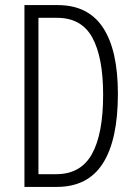

<svg xmlns="http://www.w3.org/2000/svg" viewBox="-20 -734 534 754"><path d="M443 -365Q443 -185 384 -92.5Q325 0 203 0H76V-714H207Q326 -714 384.5 -625.5Q443 -537 443 -365ZM385 -362Q385 -509 342.5 -586.5Q300 -664 204 -664H131V-50H201Q297 -50 341 -129Q385 -208 385 -362Z"/></svg>

Font: Noto Sans Khmer ExtraCondensed Light
Style: Regular
Weight: 300
Width: 2
Designer: Danh Hong and the Monotype Design Team
Foundry: Monotype Imaging Inc.
Version: Version 2.004; ttfautohint (v1.8.4.7-5d5b)